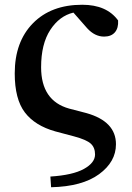

<svg xmlns="http://www.w3.org/2000/svg" viewBox="-20 -571 555 808"><path d="M271 -114 344 -95Q468 -60 468 36Q468 110 397 162Q326 214 195 217L192 172Q286 166 333 140Q380 114 380 79Q380 50 362 33.5Q344 17 292 3L213 -18Q127 -42 84.5 -98Q42 -154 42 -262Q42 -395 118.5 -473Q195 -551 326 -551Q429 -551 477 -485Q479 -453 463.5 -435Q448 -417 418 -417Q379 -417 347 -452L289 -518Q230 -504 191.5 -445Q153 -386 153 -288Q153 -147 271 -114Z"/></svg>

Font: Swei Spring CJKtc
Style: Bold
Weight: 700
Version: Version 1.021